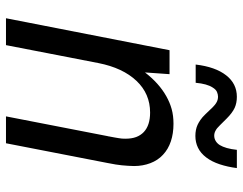

<svg xmlns="http://www.w3.org/2000/svg" viewBox="-105 -707 812 642"><g transform="rotate(90 301.0 -386.0)"><path d="M434.6 -633.3Q413.6 -633.3 397.5 -640.6Q390.1 -644 381.1 -650.1Q372.1 -656.2 361.8 -667L338.9 -690.9Q336.4 -693.4 331.3 -697.8Q326.2 -702.1 321.3 -704.6Q313 -709 303.2 -709Q295.9 -709 287.6 -705.6Q279.3 -702.1 272.5 -690.9Q260.3 -672.4 256.8 -634.3H195.8Q203.6 -700.2 231.9 -736.3Q259.8 -772 303.7 -772Q324.7 -772 340.8 -764.6Q349.1 -760.7 358.2 -753.9Q367.2 -747.1 376 -738.3L398.9 -715.3Q405.8 -708.5 408.7 -706.1Q411.6 -703.6 417 -700.7Q424.8 -696.3 433.6 -696.3Q443.4 -696.3 451.7 -701.4Q460 -706.5 465.3 -715.3Q470.7 -724.1 474.9 -738.5Q479 -752.9 481 -772H542Q538.1 -741.2 529.3 -714.6Q520.5 -688 506.3 -669.4Q492.2 -650.9 474.1 -642.1Q456.1 -633.3 434.6 -633.3ZM147.9 -546.9H228L222.2 -464.8Q258.3 -511.7 301.8 -536.1Q322.8 -547.9 344.7 -554Q366.7 -560.1 394 -560.1Q426.3 -560.1 452.6 -551.3Q479 -542.5 497.6 -524.9Q516.1 -507.8 525.6 -482.7Q535.2 -457.5 535.2 -428.2Q535.2 -419.9 534.4 -408.4Q533.7 -397 532.7 -387.2Q531.7 -377.4 530 -366.7Q528.3 -356 524.9 -338.9L459 0H369.1L435.1 -339.4Q436.5 -343.8 436 -343.5Q435.5 -343.3 436.5 -346.2Q438.5 -356.4 439.7 -363.5Q440.9 -370.6 441.9 -376.5Q442.9 -382.3 443.4 -387.5Q443.8 -392.6 443.8 -398.9Q443.8 -420.4 438.2 -435.3Q432.6 -450.2 421.4 -460.9Q398.9 -481.9 356.4 -481.9Q293.5 -481.9 250.5 -436.5Q207 -390.6 190.9 -309.1L130.9 0H41Z"/></g></svg>

Font: Hack
Style: Italic
Weight: 400
Italic angle: -11°
Monospace: yes
Designer: Christopher Simpkins
Foundry: Christopher Simpkins
Version: Version 2.019; ttfautohint (v1.4.1) -l 4 -r 80 -G 350 -x 0 -